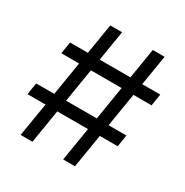

<svg xmlns="http://www.w3.org/2000/svg" viewBox="-167 -863 965 1000"><g transform="rotate(30 315.5 -363.5)"><path d="M605.8 -474.4H496.8L463.8 -272.7H571L559.7 -201.7H452.1L419 0H348L381 -201.7H196.4L163.4 0H92.3L125.4 -201.7H17L28.4 -272.7H137.1L170.1 -474.4H63.2L74.6 -545.5H181.8L211.6 -727.3H282.7L252.8 -545.5H437.5L467.3 -727.3H538.4L508.5 -545.5H617.2ZM392.8 -272.7 425.8 -474.4H241.1L208.1 -272.7Z"/></g></svg>

Font: TID UI
Style: Regular
Weight: 400
Designer: The TID Project Authors
Foundry: Bakken & Bæck
Version: Version 1.001;hotconv 1.0.109;makeotfexe 2.5.65596